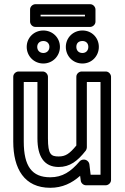

<svg xmlns="http://www.w3.org/2000/svg" viewBox="-20 -856 596 913"><path d="M93 -183V-466H158V-198C158 -113 189 -62 259 -62C312 -62 349 -90 388 -140C391 -144 393 -150 393 -155V-466H458V-25H411L405 -75C403 -88 391 -97 380 -97H377C370 -97 362 -93 358 -88C317 -40 277 -13 219 -13C132 -13 93 -65 93 -183ZM43 -183C43 -53 96 37 219 37C276 37 322 15 361 -20L364 3C365 14 376 25 389 25H483C494 25 508 15 508 0V-491C508 -502 498 -516 483 -516H368C357 -516 343 -506 343 -491V-164C310 -124 291 -112 259 -112C223 -112 208 -121 208 -198V-491C208 -502 198 -516 183 -516H68C57 -516 43 -506 43 -491ZM186 -604C169 -604 157 -616 157 -633C157 -649 168 -661 186 -661C204 -661 215 -649 215 -633C215 -616 203 -604 186 -604ZM186 -554C231 -554 265 -590 265 -633C265 -677 230 -711 186 -711C142 -711 107 -677 107 -633C107 -590 141 -554 186 -554ZM372 -604C354 -604 343 -616 343 -633C343 -650 353 -661 372 -661C389 -661 400 -650 400 -633C400 -616 389 -604 372 -604ZM372 -554C417 -554 450 -590 450 -633C450 -676 417 -711 372 -711C327 -711 293 -676 293 -633C293 -590 326 -554 372 -554ZM173 -778V-786H384V-778ZM123 -753C123 -742 133 -728 148 -728H409C420 -728 434 -738 434 -753V-811C434 -822 424 -836 409 -836H148C137 -836 123 -826 123 -811Z"/></svg>

Font: Falling Sky
Style: Ou
Weight: 400
Designer: Paul D. Hunt
Foundry: Adobe Systems Incorporated
Version: Version 1.02